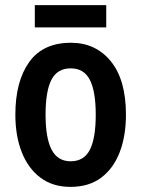

<svg xmlns="http://www.w3.org/2000/svg" viewBox="-20 -720 552 750"><path d="M472 -272Q472 -190 448 -126.5Q424 -63 376 -26.5Q328 10 255 10Q186 10 138 -26Q90 -62 65 -125.5Q40 -189 40 -272Q40 -402 94 -477.5Q148 -553 257 -553Q354 -553 413 -480.5Q472 -408 472 -272ZM158 -272Q158 -181 181.5 -135.5Q205 -90 256 -90Q308 -90 331 -135Q354 -180 354 -272Q354 -363 331 -408Q308 -453 256 -453Q204 -453 181 -408.5Q158 -364 158 -272ZM395 -700V-613H116V-700Z"/></svg>

Font: Noto Sans Gurmukhi Condensed SemiBold
Style: Regular
Weight: 600
Width: 3
Designer: Jelle Bosma - Monotype Design Team
Foundry: Monotype Imaging Inc.
Version: Version 2.004; ttfautohint (v1.8.4.7-5d5b)